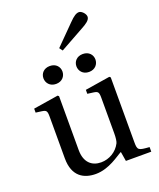

<svg xmlns="http://www.w3.org/2000/svg" viewBox="-167 -1025 941 1138"><g transform="rotate(-20 303.0 -456.0)"><path d="M347 -627C347 -598 368 -570 407 -570C446 -570 467 -598 467 -627C467 -656 446 -683 407 -683C368 -683 347 -656 347 -627ZM139 -627C139 -598 160 -570 199 -570C238 -570 259 -598 259 -627C259 -656 238 -683 199 -683C160 -683 139 -656 139 -627ZM26 -452 64 -447C90 -443 96 -438 96 -402V-138C96 -23 164 12 238 12C323 12 392 -46 421 -60L431 0H591V-29C522 -34 516 -36 516 -87V-496L509 -502L352 -477V-452L390 -447C416 -443 422 -438 422 -402V-177C422 -149 419 -127 414 -117C391 -71 343 -42 291 -42C233 -42 190 -78 190 -156V-496L183 -502L26 -477ZM288 -763 303 -743 454 -827C484 -843 510 -860 510 -881C510 -901 486 -924 471 -924C454 -924 437 -914 407 -883Z"/></g></svg>

Font: Lingua Franca
Style: Regular
Weight: 400
Version: Version 1.19